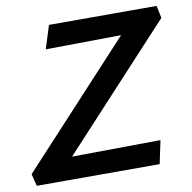

<svg xmlns="http://www.w3.org/2000/svg" viewBox="-75 -733 808 808"><g transform="rotate(-10 328.5 -329.0)"><path d="M18 0 5 -52 560 -652 594 -564 155 -559 186 -658H646L657 -605L103 -6L74 -94L564 -99L543 0Z"/></g></svg>

Font: Ysabeau Office
Style: Bold Italic
Weight: 700
Italic angle: -12°
Designer: Christian Thalmann (Catharsis Fonts)
Version: Version 2.001;gftools[0.9.30]; featfreeze: tnum,lnum,ss02